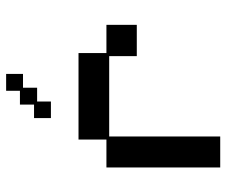

<svg xmlns="http://www.w3.org/2000/svg" viewBox="-76 -650 738 626"><g transform="rotate(-90 293.0 -337.0)"><path d="M60 12V-359H151V-450H433V-359H525V-260H423V-350H161V12ZM221 -540V-595H265V-641H310V-686H365V-631H320V-585H275V-540Z"/></g></svg>

Font: Pixelify Sans
Style: Regular
Weight: 400
Designer: Stefie Justprince
Foundry: Typecalism Foundryline
Version: Version 1.000;February 13, 2025;FontCreator 15.0.0.3015 64-b